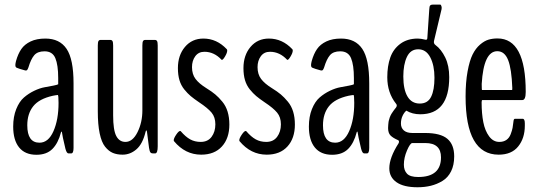

<svg xmlns="http://www.w3.org/2000/svg" viewBox="-20 -664 2339 831"><path d="M150.9 -46.4Q189.5 -46.4 211.4 -96.2Q233.4 -146 233.4 -218.8Q233.4 -252.9 230 -252.9Q229.5 -252.9 219.5 -251.5Q209.5 -250 208.5 -249.5Q149.4 -236.3 123.8 -204.1Q98.1 -171.9 98.1 -121.6Q98.1 -46.4 150.9 -46.4ZM137.7 5.9Q88.4 5.9 62.7 -25.9Q37.1 -57.6 37.1 -116.2Q37.1 -159.2 50.3 -191.9Q63.5 -224.6 83.5 -241.9Q103.5 -259.3 127.9 -271Q152.3 -282.7 173.3 -286.4Q194.3 -290 211.4 -293.5Q228.5 -296.9 231.9 -299.3V-326.2Q231.9 -382.8 219.5 -412.4Q207 -441.9 172.9 -441.9Q142.6 -441.9 128.2 -425Q113.8 -408.2 103 -372.1Q100.1 -363.8 97.2 -360.8Q94.2 -357.9 89.8 -358.9Q83 -360.4 66.2 -365.7Q49.3 -371.1 48.8 -373.5Q43.9 -378.4 49.3 -399.9Q58.1 -431.2 72.3 -451.7Q86.4 -472.2 112.5 -484.6Q138.7 -497.1 176.3 -497.1Q238.3 -497.1 268.3 -452.4Q298.3 -407.7 298.3 -303.2V-23.9Q298.3 0 288.1 0H276.4Q268.6 0 263.2 -20Q249 -79.6 248 -91.8Q248 -93.3 247.1 -94Q246.1 -94.7 245.4 -94Q244.6 -93.3 244.1 -91.8Q231.9 -44.4 206.8 -19.3Q181.6 5.9 137.7 5.9Z M510.7 5.4Q486.3 5.4 468.3 -2.2Q450.2 -9.8 434.8 -29.1Q419.4 -48.3 411.4 -86.7Q403.3 -125 403.3 -182.1V-466.8Q403.3 -481.4 406.2 -486.3Q409.2 -491.2 415 -491.2H457.5Q463.9 -491.2 466.8 -486.3Q469.7 -481.4 469.7 -466.8V-164.6Q469.7 -101.1 483.2 -75.4Q496.6 -49.8 522.9 -49.8Q554.2 -49.8 575.2 -92Q596.2 -134.3 596.2 -186V-466.8Q596.2 -481.4 599.1 -486.3Q602.1 -491.2 608.4 -491.2H650.4Q656.7 -491.2 659.7 -486.3Q662.6 -481.4 662.6 -466.8V-30.8Q662.6 0 651.4 0H641.6Q634.8 0 631.1 -4.4Q627.4 -8.8 625 -24.4L616.2 -93.3Q615.2 -99.6 612.8 -99.6Q611.8 -99.6 609.9 -92.8Q597.2 -40.5 570.3 -17.6Q543.5 5.4 510.7 5.4Z M972.7 -125Q972.7 -65.4 940.4 -30Q908.2 5.4 850.6 5.4Q781.7 5.4 732.9 -53.2Q731.9 -55.2 731.9 -56.6Q731.9 -65.4 742.7 -81.3Q753.4 -97.2 759.8 -97.2Q761.2 -97.2 762.2 -96.2Q783.2 -71.8 803.2 -60.8Q823.2 -49.8 848.6 -49.8Q879.4 -49.8 895.8 -71.8Q912.1 -93.8 912.1 -126Q912.1 -156.7 895.8 -176.5Q879.4 -196.3 841.8 -221.2Q818.8 -236.8 805.2 -248.3Q791.5 -259.8 777.3 -277.3Q763.2 -294.9 756.6 -317.4Q750 -339.8 750 -369.1Q750 -424.8 780.5 -460.9Q811 -497.1 860.4 -497.1Q918 -497.1 961.4 -451.2Q963.4 -449.2 963.4 -445.3Q963.4 -435.5 954.3 -420.2Q945.3 -404.8 940.4 -404.8Q939.5 -404.8 939 -405.3Q906.7 -439.9 864.7 -439.9Q839.4 -439.9 825.2 -420.7Q811 -401.4 811 -373.5Q811 -342.8 826.2 -322.5Q841.3 -302.2 873.5 -282.2Q896.5 -268.1 911.6 -255.4Q926.8 -242.7 942.1 -224.1Q957.5 -205.6 965.1 -180.7Q972.7 -155.8 972.7 -125Z M1256.3 -125Q1256.3 -65.4 1224.1 -30Q1191.9 5.4 1134.3 5.4Q1065.4 5.4 1016.6 -53.2Q1015.6 -55.2 1015.6 -56.6Q1015.6 -65.4 1026.4 -81.3Q1037.1 -97.2 1043.5 -97.2Q1044.9 -97.2 1045.9 -96.2Q1066.9 -71.8 1086.9 -60.8Q1106.9 -49.8 1132.3 -49.8Q1163.1 -49.8 1179.4 -71.8Q1195.8 -93.8 1195.8 -126Q1195.8 -156.7 1179.4 -176.5Q1163.1 -196.3 1125.5 -221.2Q1102.5 -236.8 1088.9 -248.3Q1075.2 -259.8 1061 -277.3Q1046.9 -294.9 1040.3 -317.4Q1033.7 -339.8 1033.7 -369.1Q1033.7 -424.8 1064.2 -460.9Q1094.7 -497.1 1144 -497.1Q1201.7 -497.1 1245.1 -451.2Q1247.1 -449.2 1247.1 -445.3Q1247.1 -435.5 1238 -420.2Q1229 -404.8 1224.1 -404.8Q1223.1 -404.8 1222.7 -405.3Q1190.4 -439.9 1148.4 -439.9Q1123 -439.9 1108.9 -420.7Q1094.7 -401.4 1094.7 -373.5Q1094.7 -342.8 1109.9 -322.5Q1125 -302.2 1157.2 -282.2Q1180.2 -268.1 1195.3 -255.4Q1210.4 -242.7 1225.8 -224.1Q1241.2 -205.6 1248.8 -180.7Q1256.3 -155.8 1256.3 -125Z M1430.7 -46.4Q1469.2 -46.4 1491.2 -96.2Q1513.2 -146 1513.2 -218.8Q1513.2 -252.9 1509.8 -252.9Q1509.3 -252.9 1499.3 -251.5Q1489.3 -250 1488.3 -249.5Q1429.2 -236.3 1403.6 -204.1Q1377.9 -171.9 1377.9 -121.6Q1377.9 -46.4 1430.7 -46.4ZM1417.5 5.9Q1368.2 5.9 1342.5 -25.9Q1316.9 -57.6 1316.9 -116.2Q1316.9 -159.2 1330.1 -191.9Q1343.3 -224.6 1363.3 -241.9Q1383.3 -259.3 1407.7 -271Q1432.1 -282.7 1453.1 -286.4Q1474.1 -290 1491.2 -293.5Q1508.3 -296.9 1511.7 -299.3V-326.2Q1511.7 -382.8 1499.3 -412.4Q1486.8 -441.9 1452.6 -441.9Q1422.4 -441.9 1408 -425Q1393.6 -408.2 1382.8 -372.1Q1379.9 -363.8 1377 -360.8Q1374 -357.9 1369.6 -358.9Q1362.8 -360.4 1345.9 -365.7Q1329.1 -371.1 1328.6 -373.5Q1323.7 -378.4 1329.1 -399.9Q1337.9 -431.2 1352.1 -451.7Q1366.2 -472.2 1392.3 -484.6Q1418.5 -497.1 1456.1 -497.1Q1518.1 -497.1 1548.1 -452.4Q1578.1 -407.7 1578.1 -303.2V-23.9Q1578.1 0 1567.9 0H1556.2Q1548.3 0 1543 -20Q1528.8 -79.6 1527.8 -91.8Q1527.8 -93.3 1526.9 -94Q1525.9 -94.7 1525.1 -94Q1524.4 -93.3 1523.9 -91.8Q1511.7 -44.4 1486.6 -19.3Q1461.4 5.9 1417.5 5.9Z M1796.9 -215.8Q1831.5 -215.8 1845.9 -245.1Q1860.4 -274.4 1860.4 -327.6Q1860.4 -380.9 1842.3 -415.8Q1824.2 -450.7 1790 -450.7Q1756.8 -450.7 1741.2 -417.7Q1725.6 -384.8 1725.6 -333Q1725.6 -276.9 1743.7 -246.3Q1761.7 -215.8 1796.9 -215.8ZM1790 102.1Q1888.7 102.1 1888.7 17.1Q1888.7 -44.9 1820.8 -44.9H1764.6Q1755.4 -44.9 1741.7 -13.2Q1728 18.6 1728 48.8Q1728 73.2 1741.5 87.6Q1754.9 102.1 1790 102.1ZM1787.1 146.5Q1727.5 146.5 1696.3 124.8Q1665 103 1665 64.5Q1665 18.6 1705.1 -43.9Q1707 -47.9 1707 -50.8Q1707 -55.2 1703.6 -57.1Q1680.7 -66.9 1670.2 -77.6Q1659.7 -88.4 1659.7 -109.9Q1659.7 -117.2 1660.4 -123.8Q1661.1 -130.4 1661.6 -135.5Q1662.1 -140.6 1664.1 -146.2Q1666 -151.9 1666.7 -155.3Q1667.5 -158.7 1670.4 -164.1Q1673.3 -169.4 1674.3 -171.4Q1675.3 -173.3 1679.2 -178.7Q1683.1 -184.1 1683.6 -185.1Q1684.1 -186 1688.7 -191.9Q1693.4 -197.8 1693.8 -198.2Q1697.3 -203.1 1697.3 -207Q1697.3 -211.9 1694.3 -214.8Q1656.2 -262.7 1656.2 -329.6Q1656.2 -378.4 1669.2 -415Q1682.1 -451.7 1712.6 -474.4Q1743.2 -497.1 1788.6 -497.1Q1800.8 -497.1 1821.3 -492.2Q1829.1 -490.2 1829.6 -499.5L1837.9 -623Q1838.4 -636.7 1841.8 -640.4Q1845.2 -644 1852.5 -644H1885.3Q1888.7 -644 1890.6 -637.2Q1892.6 -630.4 1891.1 -624L1858.4 -486.8Q1856 -475.1 1865.2 -468.8Q1889.6 -450.7 1907 -415.3Q1924.3 -379.9 1924.3 -330.1Q1924.3 -169.4 1798.8 -169.4Q1764.6 -169.4 1738.8 -185.1Q1729.5 -177.7 1722.4 -162.8Q1715.3 -147.9 1715.3 -129.4Q1715.3 -110.4 1728 -99.4Q1740.7 -88.4 1765.1 -88.4H1819.8Q1886.7 -88.4 1916.3 -63.2Q1945.8 -38.1 1945.8 12.7Q1945.8 50.3 1932.4 77.4Q1918.9 104.5 1895.3 118.9Q1871.6 133.3 1845 139.9Q1818.4 146.5 1787.1 146.5Z M2066.4 -274.4H2196.3Q2197.3 -274.4 2197.3 -283.2Q2194.3 -365.7 2179.2 -404.1Q2164.1 -442.4 2132.3 -442.4Q2073.2 -442.4 2064.9 -300.8Q2064.9 -274.4 2066.4 -274.4ZM2251.5 -120.1Q2251.5 -65.9 2222.9 -30.3Q2194.3 5.4 2138.2 5.4Q1995.1 5.4 1995.1 -246.1Q1995.1 -308.1 2003.7 -354.7Q2012.2 -401.4 2025.4 -428Q2038.6 -454.6 2057.6 -470.9Q2076.7 -487.3 2094.5 -492.4Q2112.3 -497.6 2133.3 -497.6Q2255.4 -497.6 2255.4 -266.1Q2255.4 -231 2240.7 -231H2067.9Q2064.5 -231 2064.5 -220.7Q2064.5 -172.4 2071.8 -135.3Q2079.1 -98.1 2096.9 -74Q2114.7 -49.8 2141.1 -49.8Q2159.2 -49.8 2171.6 -58.3Q2184.1 -66.9 2190.2 -83Q2196.3 -99.1 2198.5 -110.6Q2200.7 -122.1 2202.6 -140.1Q2203.6 -149.9 2209 -149.9H2242.2Q2251.5 -149.9 2251.5 -129.9Z"/></svg>

Font: BenchNine
Style: Regular
Weight: 400
Designer: Vernon Adams
Foundry: Vernon Adams
Version: Version 1 ; ttfautohint (v0.92.18-e454-dirty) -l 8 -r 50 -G 